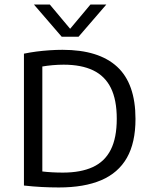

<svg xmlns="http://www.w3.org/2000/svg" viewBox="-20 -821 665 846"><path d="M239 5Q202.5 5 164 3Q125.5 1 85.5 -3.5V-584.5Q111.5 -590 140.2 -593.8Q169 -597.5 198.5 -599.5Q228 -601.5 255.5 -601.5Q415 -601.5 496 -527Q577 -452.5 577 -297Q577 -192 539 -125.5Q501 -59 426 -27Q351 5 239 5ZM257 -60.5Q336 -60.5 388.8 -84.8Q441.5 -109 468 -161.2Q494.5 -213.5 494.5 -297.5Q494.5 -381 468.5 -433.5Q442.5 -486 390.5 -511Q338.5 -536 260.5 -536Q236.5 -536 211.5 -533.8Q186.5 -531.5 166.5 -528V-65.5Q187.5 -63 209.8 -61.8Q232 -60.5 257 -60.5ZM252 -659 129.5 -801H199.5L297.5 -684H280.5L378.5 -801H448.5L326 -659Z"/></svg>

Font: Encode Sans SC
Style: Regular
Weight: 400
Version: Version 3.002